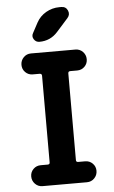

<svg xmlns="http://www.w3.org/2000/svg" viewBox="-63 -1012 626 1053"><g transform="rotate(-5 250.0 -485.0)"><path d="M304.7 -969.7H315.4Q340.8 -969.7 350.6 -947.3Q360.4 -924.8 343.8 -906.2L280.3 -835Q240.2 -790 179.7 -790Q160.2 -790 149.4 -807.1Q138.7 -824.2 149.4 -841.8L178.7 -896.5Q197.3 -930.7 231.4 -950.2Q265.6 -969.7 304.7 -969.7ZM334 -615.2Q322.3 -615.2 322.3 -603.5V-126Q322.3 -115.2 334 -115.2H372.1Q396.5 -115.2 413.1 -98.6Q429.7 -82 429.7 -58.1Q429.7 -34.2 413.1 -17.1Q396.5 0 372.1 0H127.9Q103.5 0 86.9 -17.1Q70.3 -34.2 70.3 -58.1Q70.3 -82 86.9 -98.6Q103.5 -115.2 127.9 -115.2H166Q177.7 -115.2 177.7 -126V-603.5Q177.7 -614.3 166 -615.2H127.9Q103.5 -615.2 86.9 -631.8Q70.3 -648.4 70.3 -672.4Q70.3 -696.3 86.9 -713.4Q103.5 -730.5 127.9 -730.5H372.1Q396.5 -730.5 413.1 -713.4Q429.7 -696.3 429.7 -672.4Q429.7 -648.4 413.1 -631.8Q396.5 -615.2 372.1 -615.2Z"/></g></svg>

Font: Rounded-X Mgen+ 2m bold
Style: Bold
Weight: 700
Designer: [Source Han Sans]
Ryoko NISHIZUKA  (kana & ideographs); Paul D. Hunt (Latin, Greek & Cyrillic); Wenlong ZHANG  (bopomofo
Version: Version 1.059.20150602